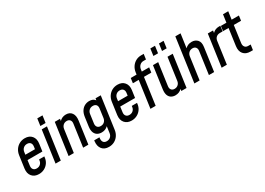

<svg xmlns="http://www.w3.org/2000/svg" viewBox="-4 -1729 3952 2861"><g transform="rotate(-30 1972.0 -298.5)"><path d="M185 12.5Q236.5 12.5 279.2 -10Q322 -32.5 349.2 -72.8Q376.5 -113 381.5 -167L382.5 -177H292.5L290.5 -162Q286.5 -125 261 -101.2Q235.5 -77.5 197 -77.5Q159 -77.5 140 -100.8Q121 -124 126 -162L138.5 -254.5H394L411.5 -378.5Q423 -459 382 -508.2Q341 -557.5 264.5 -557.5Q213 -557.5 170.8 -535Q128.5 -512.5 101 -472.2Q73.5 -432 66 -378.5L36.5 -167Q25.5 -86.5 66.8 -37Q108 12.5 185 12.5ZM251.5 -467.5Q289.5 -467.5 308.2 -444.5Q327 -421.5 321.5 -383.5L315.5 -339.5H150.5L156.5 -383.5Q162 -421.5 187.8 -444.5Q213.5 -467.5 251.5 -467.5Z M558 -598.5H648L665 -720H575ZM474 0H564L640.5 -545H550.5Z M698.5 0H788.5L842 -383.5Q847.5 -421.5 872.8 -444.5Q898 -467.5 935 -467.5Q971 -467.5 989.2 -444.5Q1007.5 -421.5 1002 -383.5L948.5 0H1038.5L1092 -383.5Q1103.5 -464.5 1070.5 -511Q1037.5 -557.5 971.5 -557.5Q905 -557.5 860 -510.5L865 -545H775Z M1291 183Q1342.5 183 1384.5 160.8Q1426.5 138.5 1454 98.2Q1481.5 58 1489 4.5L1566 -545H1476L1471.5 -513Q1440.5 -557.5 1373 -557.5Q1332.5 -557.5 1296 -539.5Q1259.5 -521.5 1233.5 -483Q1207.5 -444.5 1199 -383.5L1178 -232Q1169.5 -171 1184.8 -132.2Q1200 -93.5 1231.2 -75.5Q1262.5 -57.5 1303 -57.5Q1337.5 -57.5 1365 -69Q1392.5 -80.5 1413.5 -101.5L1398.5 8.5Q1393.5 46.5 1367.8 69.8Q1342 93 1303.5 93Q1265 93 1247.5 69.5Q1230 46 1233.5 8.5L1236 -12.5H1146L1144 3.5Q1134.5 83.5 1173.5 133.2Q1212.5 183 1291 183ZM1338.5 -147.5Q1300 -147.5 1281.5 -171Q1263 -194.5 1268 -232L1289 -383.5Q1294.5 -421 1319.8 -444.2Q1345 -467.5 1383.5 -467.5Q1422.5 -467.5 1440.5 -444.5Q1458.5 -421.5 1453 -383.5L1432 -231.5Q1427 -194.5 1402.2 -171Q1377.5 -147.5 1338.5 -147.5Z M1780 12.5Q1831.5 12.5 1874.2 -10Q1917 -32.5 1944.2 -72.8Q1971.5 -113 1976.5 -167L1977.5 -177H1887.5L1885.5 -162Q1881.5 -125 1856 -101.2Q1830.5 -77.5 1792 -77.5Q1754 -77.5 1735 -100.8Q1716 -124 1721 -162L1733.5 -254.5H1989L2006.5 -378.5Q2018 -459 1977 -508.2Q1936 -557.5 1859.5 -557.5Q1808 -557.5 1765.8 -535Q1723.5 -512.5 1696 -472.2Q1668.5 -432 1661 -378.5L1631.5 -167Q1620.5 -86.5 1661.8 -37Q1703 12.5 1780 12.5ZM1846.5 -467.5Q1884.5 -467.5 1903.2 -444.5Q1922 -421.5 1916.5 -383.5L1910.5 -339.5H1745.5L1751.5 -383.5Q1757 -421.5 1782.8 -444.5Q1808.5 -467.5 1846.5 -467.5Z M2106.5 0H2196.5L2261 -461H2387.5L2399 -545H2272.5L2277.5 -580.5Q2283 -620.5 2309.2 -645.2Q2335.5 -670 2373 -670H2416.5L2429 -760H2385.5Q2334 -760 2292 -737Q2250 -714 2222.5 -673.5Q2195 -633 2187.5 -580.5L2182.5 -545H2082L2070.5 -461H2171Z M2532 12.5Q2598.5 12.5 2643 -33L2638 0H2728L2804.5 -545H2714.5L2661 -161.5Q2656 -123.5 2630.8 -100.5Q2605.5 -77.5 2568.5 -77.5Q2532.5 -77.5 2514.2 -100.5Q2496 -123.5 2501 -161.5L2554.5 -545H2464.5L2411 -161.5Q2402.5 -100 2417 -61.5Q2431.5 -23 2462.2 -5.2Q2493 12.5 2532 12.5ZM2538.5 -660H2618.5L2635 -780H2555ZM2687 -660H2766.5L2783 -780H2703.5Z M2862.5 0H2952.5L3006 -384Q3011.5 -422 3036.8 -445Q3062 -468 3099 -468Q3135 -468 3153.2 -445Q3171.5 -422 3166 -384L3112.5 0H3202.5L3258 -399Q3269.5 -478.5 3233 -518.2Q3196.5 -558 3135.5 -558Q3068.5 -558 3024 -512.5L3057.5 -750H2967.5Z M3331.5 0H3421.5L3474.5 -380.5Q3480 -418.5 3505 -440Q3530 -461.5 3566.5 -461.5H3615L3627.5 -551.5H3603.5Q3536.5 -551.5 3492.5 -506L3498 -545H3408Z M3824 6.5H3866.5L3879.5 -83.5H3837Q3799.5 -83.5 3780.5 -108Q3761.5 -132.5 3767 -173L3807 -461.5H3932L3943.5 -545.5H3818.5L3837.5 -680H3747.5L3728.5 -545.5H3633.5L3622 -461.5H3717L3677 -173Q3665.5 -90 3705.8 -41.8Q3746 6.5 3824 6.5Z"/></g></svg>

Font: Mohave Medium
Style: Italic
Weight: 500
Italic angle: -8°
Designer: Gumpita Rahayu
Foundry: Tokotype
Version: Version 2.002; ttfautohint (v1.8.3)